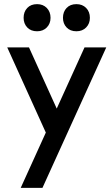

<svg xmlns="http://www.w3.org/2000/svg" viewBox="-20 -717 542 927"><path d="M208 -62 15 -488H120L291 -111ZM80 190 388 -488H493L185 190ZM94 -631Q94 -660 111.5 -678.5Q129 -697 159 -697Q188 -697 206 -678.5Q224 -660 224 -631Q224 -603 206 -584.5Q188 -566 159 -566Q129 -566 111.5 -584.5Q94 -603 94 -631ZM284 -631Q284 -660 301.5 -678.5Q319 -697 349 -697Q378 -697 396 -678.5Q414 -660 414 -631Q414 -603 396 -584.5Q378 -566 349 -566Q319 -566 301.5 -584.5Q284 -603 284 -631Z"/></svg>

Font: Gabarito
Style: Regular
Weight: 400
Designer: Leandro Assis / Alvaro Franca / Felipe Casaprima
Foundry: Naipe Foundry
Version: Version 1.000